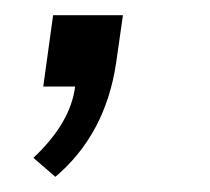

<svg xmlns="http://www.w3.org/2000/svg" viewBox="-20 -114 277 253"><path d="M79 0H37L50 -94H142L133 -31Q119 63 53 119L24 94Q73 48 79 0Z"/></svg>

Font: Chivo Light Italic
Style: Regular
Weight: 300
Italic angle: -8.05°
Designer: Hector Gatti
Foundry: Omnibus-Type
Version: Version 1.007